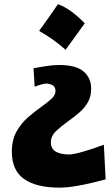

<svg xmlns="http://www.w3.org/2000/svg" viewBox="-20 -650 524 909"><path d="M254.4 -630.4Q289.9 -617 321.6 -592.8Q353.3 -568.6 381.2 -539.6Q359.2 -509 336.6 -477.6Q314.1 -446.2 290.4 -414.5Q263 -438.7 231.9 -461.2Q200.7 -483.8 165.3 -503.7Q188.9 -535.9 210.9 -567.6Q233 -599.3 254.4 -630.4ZM260.7 238.3Q151.9 238.3 94 197.5Q36.1 156.7 36.1 68.4Q36.1 11.7 58.6 -27.8Q81.1 -67.4 113.3 -95.2Q145.5 -123 175.3 -144Q203.1 -164.1 222.9 -181.6Q242.7 -199.2 242.7 -219.2Q242.7 -239.3 228.8 -246.6Q214.8 -253.9 199.2 -254.4Q191.4 -254.4 174.8 -249.8Q158.2 -245.1 144 -239.7L138.7 -327.1Q159.2 -331.1 195.3 -336.7Q231.4 -342.3 259.3 -342.3Q339.8 -342.3 375.7 -311.5Q411.6 -280.8 411.6 -231Q411.6 -192.9 395.5 -165Q379.4 -137.2 354.2 -116Q329.1 -94.7 300.8 -74.7Q269.5 -52.2 245.1 -29.1Q220.7 -5.9 220.7 24.9Q220.7 80.1 306.6 81.5Q326.7 81.5 374 67.9Q421.4 54.2 471.7 35.2L480 199.2Q455.1 206.1 416.7 215.3Q378.4 224.6 336.9 231.4Q295.4 238.3 260.7 238.3Z"/></svg>

Font: Pinar-DS2-FD ExtraBold
Style: Regular
Weight: 800
Designer: Amin Abedi
Version: Version 3.000